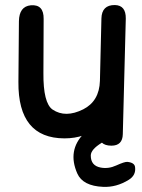

<svg xmlns="http://www.w3.org/2000/svg" viewBox="-20 -538 560 758"><path d="M440.4 -37.6Q455.1 -1 422.4 9.3Q393.6 18.1 381.3 25.9Q338.4 52.2 338.4 76.2Q338.4 116.2 377.4 123.5Q408.2 129.4 439 115.2Q472.2 100.1 482.9 101.1Q511.2 104 513.2 121.6Q517.6 153.8 488.3 171.9Q439.5 202.1 387.2 199.7Q307.1 196.3 285.2 147Q245.1 56.2 311.5 -11.2Q343.3 -44.4 389.6 -51.8Q432.1 -58.6 440.4 -37.6ZM419.9 37.1Q369.1 37.1 370.1 -11.2L370.6 -40Q317.4 8.3 234.4 8.3Q50.8 7.8 52.7 -214.4L54.7 -454.1Q55.7 -512.7 101.6 -517.1Q153.3 -521.5 152.3 -462.9L151.4 -249.5Q150.4 -131.3 187.5 -105.5Q238.3 -71.3 308.6 -106.4Q372.1 -138.7 374.5 -218.8L380.4 -465.3Q381.8 -518.6 433.6 -518.1Q477.5 -517.1 476.6 -464.4L464.8 -8.3Q463.9 37.1 419.9 37.1Z"/></svg>

Font: Comic Relief
Style: Regular
Weight: 400
Designer: Jeff Davis
Foundry: Loudifier
Version: Version 1.0